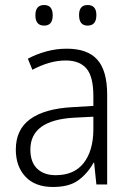

<svg xmlns="http://www.w3.org/2000/svg" viewBox="-20 -735 523 765"><path d="M246 -541Q329 -541 368 -497Q407 -453 407 -358V0H364L355 -87H353Q329 -44 292.5 -17Q256 10 191 10Q120 10 81.5 -31Q43 -72 43 -139Q43 -219 100.5 -260.5Q158 -302 268 -308L352 -313V-352Q352 -430 324.5 -462Q297 -494 242 -494Q209 -494 176 -484.5Q143 -475 109 -457L91 -501Q124 -519 164 -530Q204 -541 246 -541ZM274 -266Q101 -256 101 -139Q101 -89 128 -63Q155 -37 202 -37Q275 -37 313 -85Q351 -133 352 -217V-270ZM121 -674Q121 -715 156 -715Q190 -715 190 -674Q190 -633 156 -633Q121 -633 121 -674ZM295 -675Q295 -715 329 -715Q364 -715 364 -675Q364 -633 329 -633Q295 -633 295 -675Z"/></svg>

Font: Noto Sans Arabic SemCond Light
Style: Regular
Weight: 300
Width: 4
Designer: Monotype Design Team, Nadine Chahine, Nizar Qandah and Khaled Hosny
Foundry: Monotype Imaging Inc.
Version: Version 2.012; ttfautohint (v1.8.4.7-5d5b)